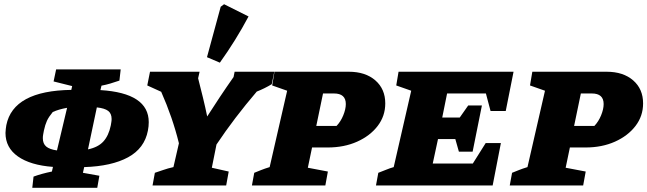

<svg xmlns="http://www.w3.org/2000/svg" viewBox="-20 -879 3068 910"><path d="M133 11 139 -42Q177 -56 226 -66L231 -88Q124 -96 65 -137.5Q6 -179 6 -249Q6 -258 7.5 -268.5Q9 -279 10 -286Q43 -449 318 -453L322 -471L234 -493L246 -550H552L546 -497Q523 -489 502.5 -483Q482 -477 461 -473L456 -452Q685 -438 685 -300Q685 -280 681 -260Q665 -176 587 -133.5Q509 -91 379 -87L373 -60L451 -46L441 11ZM509 -315Q509 -341 492.5 -353.5Q476 -366 439 -370L397 -171Q445 -181 470 -208.5Q495 -236 505 -284Q506 -291 507.5 -299Q509 -307 509 -315ZM183 -224Q183 -198 199 -184.5Q215 -171 250 -166L298 -368Q258 -361 230 -348Q211 -325 202.5 -306.5Q194 -288 188 -260Q186 -249 184.5 -241Q183 -233 183 -224Z M703 0 714 -60Q733 -66 754 -73.5Q775 -81 802 -87L828 -200Q813 -261 792 -322Q771 -383 744 -444L678 -474L691 -539H926L919 -508Q931 -461 942 -416Q953 -371 962 -327Q990 -371 1022 -419Q1054 -467 1087 -514L1092 -539H1280L1268 -480Q1233 -459 1197 -445Q1144 -383 1096 -320Q1048 -257 1006 -194L984 -84L1064 -66L1052 0ZM1022 -582 961 -608 1026 -847 1042 -859 1158 -801Q1098 -688 1022 -582Z M1174 0 1185 -60Q1200 -66 1217.5 -73Q1235 -80 1258 -87L1341 -449L1270 -474L1281 -539H1633Q1712 -539 1759 -498Q1806 -457 1806 -389Q1806 -329 1770 -282Q1734 -235 1672.5 -207.5Q1611 -180 1533 -180H1459L1439 -84L1534 -66L1522 0ZM1563 -436H1511L1479 -282H1575Q1595 -303 1607 -332.5Q1619 -362 1619 -386Q1619 -436 1563 -436Z M1762 0 1773 -60Q1792 -67 1810 -74.5Q1828 -82 1846 -87L1929 -449L1858 -474L1869 -539H2414L2377 -353H2305L2283 -436H2099L2076 -322H2159L2199 -379H2264L2220 -160H2155L2138 -220H2056L2031 -104H2221L2282 -201H2354L2315 0Z M2396 0 2407 -60Q2422 -66 2439.5 -73Q2457 -80 2480 -87L2563 -449L2492 -474L2503 -539H2855Q2934 -539 2981 -498Q3028 -457 3028 -389Q3028 -329 2992 -282Q2956 -235 2894.5 -207.5Q2833 -180 2755 -180H2681L2661 -84L2756 -66L2744 0ZM2785 -436H2733L2701 -282H2797Q2817 -303 2829 -332.5Q2841 -362 2841 -386Q2841 -436 2785 -436Z"/></svg>

Font: Piazzolla SC ExtraBold
Style: Italic
Weight: 800
Italic angle: -11.3°
Designer: Juan Pablo del Peral
Foundry: Huerta Tipografica
Version: Version 1.330